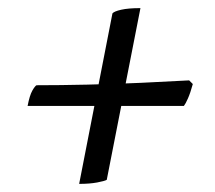

<svg xmlns="http://www.w3.org/2000/svg" viewBox="-20 -510 529 473"><path d="M175 -57 257 -477Q261 -482 278.5 -486Q296 -490 326 -490L243 -67Q238 -64 219.5 -60.5Q201 -57 175 -57ZM48 -249Q53 -275 59.5 -286.5Q66 -298 70 -300Q127 -300 194.5 -301.5Q262 -303 328 -306Q394 -309 446 -312L455 -303Q449 -281 443 -267.5Q437 -254 433 -249Z"/></svg>

Font: Texturina Medium
Style: Italic
Weight: 500
Italic angle: -11°
Designer: Guillermo Torres Carreño
Foundry: Omnibus-Type
Version: Version 1.002